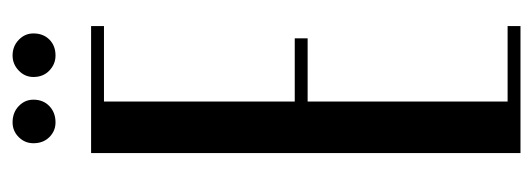

<svg xmlns="http://www.w3.org/2000/svg" viewBox="-298 -570 868 313"><g transform="rotate(-90 136.5 -414.0)"><path d="M250 -700V-679H127V-368H230V-347H127V-21H250V0H43V-700ZM59 -794Q59 -808 69 -818Q79 -828 93 -828Q109 -828 119.5 -818Q130 -808 130 -794Q130 -778 119.5 -768Q109 -758 93 -758Q79 -758 69 -768Q59 -778 59 -794ZM167 -794Q167 -808 177.5 -818Q188 -828 202 -828Q217 -828 227.5 -818Q238 -808 238 -794Q238 -778 228 -768Q218 -758 202 -758Q188 -758 177.5 -768Q167 -778 167 -794Z"/></g></svg>

Font: Moniqa SemBd Narrow Heading
Style: Regular
Weight: 600
Width: 4
Designer: Rajesh Rajput
Foundry: Rajesh Rajput
Version: Version 1.000